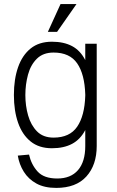

<svg xmlns="http://www.w3.org/2000/svg" viewBox="-20 -714 572 939"><path d="M276 -694H354L259 -558H214ZM453 0Q453 93 402.5 149Q352 205 255 205Q197 205 158 183.5Q119 162 96.5 126Q74 90 67 47L122 42Q133 91 164 125Q195 159 260 159Q326 159 361.5 118Q397 77 397 0V-78Q373 -32 332.5 -10.5Q292 11 234 11Q171 11 130 -22Q89 -55 68.5 -113.5Q48 -172 48 -249V-250Q48 -327 68.5 -385.5Q89 -444 130 -477Q171 -510 234 -510Q292 -510 332.5 -488.5Q373 -467 397 -420V-500H453ZM242 -457Q191 -457 160.5 -427Q130 -397 117 -349Q104 -301 104 -249Q104 -197 117.5 -149.5Q131 -102 161 -71.5Q191 -41 242 -41Q321 -41 357.5 -94.5Q394 -148 397 -246V-252Q394 -351 357.5 -404Q321 -457 242 -457Z"/></svg>

Font: Haskoy Light
Style: Regular
Weight: 300
Designer: Ertekin Erdin
Foundry: Ertekin Erdin
Version: Version 2.000; ttfautohint (v1.8.4.7-5d5b)